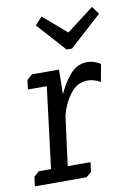

<svg xmlns="http://www.w3.org/2000/svg" viewBox="-80 -721 531 771"><g transform="rotate(-10 186.0 -335.0)"><path d="M220 -519 115 -636 144 -667 239 -585 350 -670 373 -638 242 -519ZM231 -18 210 0H-1L4 -38L25 -57H75L116 -388H39L44 -426L65 -445H176L174 -344Q193 -388 222 -421.5Q251 -455 292 -455Q320 -455 346 -438L333 -367Q306 -382 280 -382Q238 -382 209 -343Q180 -304 169 -256L143 -57H236Z"/></g></svg>

Font: Zilla Slab
Style: Italic
Weight: 400
Italic angle: -6°
Designer: Typotheque.com
Foundry: Typotheque type foundry
Version: Version 1.1; 2017; ttfautohint (v1.6)